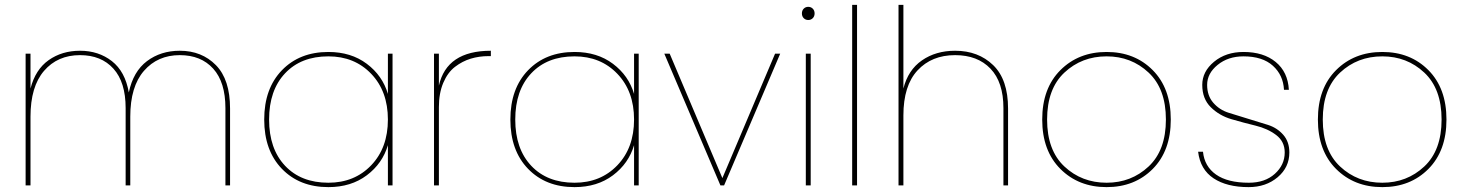

<svg xmlns="http://www.w3.org/2000/svg" viewBox="-20 -760 6009 787"><path d="M904 0V-317Q904 -423 854 -478.5Q804 -534 717 -534Q626 -534 570 -469.5Q514 -405 514 -282V0H495V-317Q495 -423 445 -478.5Q395 -534 308 -534Q216 -534 160.5 -469.5Q105 -405 105 -282V0H85V-540H105V-397Q125 -475 179.5 -513.5Q234 -552 308 -552Q384 -552 438.5 -509.5Q493 -467 508 -381Q526 -467 582.5 -509.5Q639 -552 717 -552Q807 -552 865 -493Q923 -434 923 -315V0Z M1326 -547Q1419 -547 1483.5 -498.5Q1548 -450 1570 -375V-540H1589V0H1570V-165Q1548 -90 1483.5 -41.5Q1419 7 1326 7Q1208 7 1135.5 -68Q1063 -143 1063 -270Q1063 -397 1135.5 -472Q1208 -547 1326 -547ZM1326 -529Q1214 -529 1148.5 -459.5Q1083 -390 1083 -270Q1083 -150 1148.5 -80.5Q1214 -11 1326 -11Q1433 -11 1501.5 -82.5Q1570 -154 1570 -270Q1570 -386 1501.5 -457.5Q1433 -529 1326 -529Z M1779 -321V0H1759V-540H1779V-409Q1811 -552 1992 -552V-530H1983Q1944 -530 1909.5 -519.5Q1875 -509 1845 -486Q1815 -463 1797 -420.5Q1779 -378 1779 -321Z M2335 -547Q2428 -547 2492.5 -498.5Q2557 -450 2579 -375V-540H2598V0H2579V-165Q2557 -90 2492.5 -41.5Q2428 7 2335 7Q2217 7 2144.5 -68Q2072 -143 2072 -270Q2072 -397 2144.5 -472Q2217 -547 2335 -547ZM2335 -529Q2223 -529 2157.5 -459.5Q2092 -390 2092 -270Q2092 -150 2157.5 -80.5Q2223 -11 2335 -11Q2442 -11 2510.5 -82.5Q2579 -154 2579 -270Q2579 -386 2510.5 -457.5Q2442 -529 2335 -529Z M2703 -540H2725L2941 -30L3157 -540H3178L2948 0H2933Z M3283 0V-540H3303V0ZM3311.5 -685.5Q3304 -678 3293 -678Q3282 -678 3274.5 -685.5Q3267 -693 3267 -705Q3267 -717 3274.5 -724.5Q3282 -732 3293 -732Q3304 -732 3311.5 -724.5Q3319 -717 3319 -705Q3319 -693 3311.5 -685.5Z M3473 0V-740H3493V0Z M3663 0V-740H3683V-397Q3702 -473 3759 -512.5Q3816 -552 3895 -552Q3990 -552 4051 -493Q4112 -434 4112 -315V0H4093V-317Q4093 -423 4040 -478.5Q3987 -534 3895 -534Q3799 -534 3741 -471.5Q3683 -409 3683 -287V0Z M4705 -472.5Q4779 -398 4779 -270Q4779 -142 4705 -67.5Q4631 7 4516 7Q4401 7 4326.5 -67.5Q4252 -142 4252 -270Q4252 -398 4326.5 -472.5Q4401 -547 4516 -547Q4631 -547 4705 -472.5ZM4516 -11Q4617 -11 4688 -77.5Q4759 -144 4759 -270Q4759 -396 4688 -462.5Q4617 -529 4516 -529Q4414 -529 4343 -462.5Q4272 -396 4272 -270Q4272 -144 4343 -77.5Q4414 -11 4516 -11Z M5265 -135Q5265 -74 5217 -33.5Q5169 7 5098 7Q5009 7 4954.5 -29Q4900 -65 4891 -138H4911Q4917 -78 4964.5 -44.5Q5012 -11 5099 -11Q5165 -11 5205.5 -47.5Q5246 -84 5246 -135Q5246 -180 5211 -206.5Q5176 -233 5126.5 -245Q5077 -257 5027.5 -271.5Q4978 -286 4943 -320.5Q4908 -355 4908 -412Q4908 -467 4956.5 -507Q5005 -547 5077 -547Q5159 -547 5209 -506Q5259 -465 5263 -392H5243Q5240 -452 5197.5 -490.5Q5155 -529 5077 -529Q5014 -529 4971 -494Q4928 -459 4928 -412Q4928 -368 4953 -339Q4978 -310 5015.5 -298Q5053 -286 5096.5 -273Q5140 -260 5177.5 -248Q5215 -236 5240 -207.5Q5265 -179 5265 -135Z M5835 -472.5Q5909 -398 5909 -270Q5909 -142 5835 -67.5Q5761 7 5646 7Q5531 7 5456.5 -67.5Q5382 -142 5382 -270Q5382 -398 5456.5 -472.5Q5531 -547 5646 -547Q5761 -547 5835 -472.5ZM5646 -11Q5747 -11 5818 -77.5Q5889 -144 5889 -270Q5889 -396 5818 -462.5Q5747 -529 5646 -529Q5544 -529 5473 -462.5Q5402 -396 5402 -270Q5402 -144 5473 -77.5Q5544 -11 5646 -11Z"/></svg>

Font: Poppins Thin
Style: Regular
Weight: 250
Designer: Ninad Kale (Devanagari), Jonny Pinhorn (Latin)
Foundry: Indian Type Foundry
Version: Version 3.200;PS 1.000;hotconv 16.6.54;makeotf.lib2.5.65590